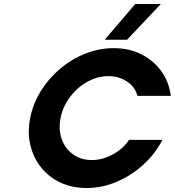

<svg xmlns="http://www.w3.org/2000/svg" viewBox="-20 -931 875 961"><path d="M413 10Q341 10 283 -17Q225 -44 186 -92.5Q147 -141 132 -204.5Q117 -268 131 -340Q145 -412 184.5 -475.5Q224 -539 281.5 -587.5Q339 -636 408 -663Q477 -690 549 -690Q627 -690 688 -659Q749 -628 787.5 -574.5Q826 -521 835 -451H668Q656 -497 615 -523.5Q574 -550 522 -550Q481 -550 441.5 -533.5Q402 -517 369.5 -488Q337 -459 314 -421Q291 -383 283 -340Q272 -282 289 -234.5Q306 -187 345.5 -158.5Q385 -130 440 -130Q493 -130 544.5 -158Q596 -186 626 -231H793Q757 -161 697 -106.5Q637 -52 564 -21Q491 10 413 10ZM504 -732 657 -911H785L616 -732Z"/></svg>

Font: Teachers
Style: Italic
Weight: 400
Italic angle: -11°
Designer: Alfredo Marco Pradil, Chank Diesel
Version: Version 1.001